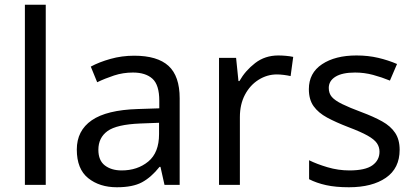

<svg xmlns="http://www.w3.org/2000/svg" viewBox="-20 -780 1751 810"><path d="M173 0H85V-760H173Z M546 -545Q644 -545 691 -502Q738 -459 738 -365V0H674L657 -76H653Q618 -32 579 -11Q540 10 473 10Q400 10 352 -28.5Q304 -67 304 -149Q304 -229 367 -272.5Q430 -316 561 -320L652 -323V-355Q652 -422 623 -448Q594 -474 541 -474Q499 -474 461 -461.5Q423 -449 390 -433L363 -499Q398 -518 446 -531.5Q494 -545 546 -545ZM651 -262 572 -259Q472 -255 433.5 -227Q395 -199 395 -148Q395 -103 422.5 -82Q450 -61 493 -61Q560 -61 605.5 -98.5Q651 -136 651 -214Z M1154 -546Q1169 -546 1186 -544.5Q1203 -543 1217 -540L1206 -459Q1193 -462 1177 -464Q1161 -466 1148 -466Q1107 -466 1071 -443.5Q1035 -421 1013.5 -380.5Q992 -340 992 -286V0H904V-536H976L986 -438H990Q1015 -482 1056.5 -514Q1098 -546 1154 -546Z M1666 -148Q1666 -70 1608 -30Q1550 10 1452 10Q1396 10 1355.5 1Q1315 -8 1284 -24V-104Q1316 -88 1361.5 -74.5Q1407 -61 1454 -61Q1521 -61 1551 -82.5Q1581 -104 1581 -140Q1581 -160 1570 -176Q1559 -192 1530.5 -208Q1502 -224 1449 -244Q1397 -264 1360 -284Q1323 -304 1303 -332Q1283 -360 1283 -404Q1283 -472 1338.5 -509Q1394 -546 1484 -546Q1533 -546 1575.5 -536Q1618 -526 1655 -510L1625 -440Q1591 -454 1554 -464Q1517 -474 1478 -474Q1424 -474 1395.5 -456.5Q1367 -439 1367 -409Q1367 -386 1380 -371Q1393 -356 1423.5 -341Q1454 -326 1505 -307Q1556 -288 1592 -268Q1628 -248 1647 -219.5Q1666 -191 1666 -148Z"/></svg>

Font: Noto Sans
Style: Regular
Weight: 400
Designer: Monotype Design Team
Foundry: Monotype Imaging Inc.
Version: Version 1.902